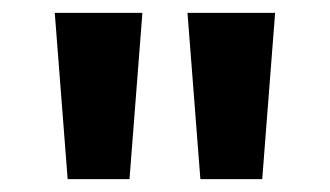

<svg xmlns="http://www.w3.org/2000/svg" viewBox="-20 -734 512 298"><path d="M201 -714 181 -456H85L65 -714ZM407 -714 387 -456H291L271 -714Z"/></svg>

Font: Noto Sans Bamum
Style: Bold
Weight: 700
Designer: Monotype Design Team
Foundry: Monotype Imaging Inc.
Version: Version 2.002; ttfautohint (v1.8.4.7-5d5b)